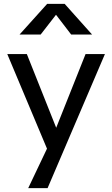

<svg xmlns="http://www.w3.org/2000/svg" viewBox="-20 -781 586 1001"><path d="M18 -499H120L273 -115L426 -499H527L228 200H127L225 -6ZM317 -761 460 -601H351L272 -704L192 -601H82L226 -761Z"/></svg>

Font: Syne Medium
Style: Regular
Weight: 500
Designer: Lucas Descroix
Foundry: Bonjour Monde
Version: Version 2.200; ttfautohint (v1.8.4)